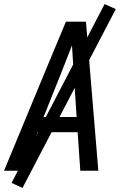

<svg xmlns="http://www.w3.org/2000/svg" viewBox="-21 -842 617 947"><path d="M-1 0H89L164 -190H362L375 0H464L403 -735H304L202 -490ZM194 -265 284 -490Q296 -522 309 -554Q322 -586 334 -618Q336 -586 338 -554Q340 -522 342 -490L357 -265ZM90 85 550 -797 495 -822 36 60Z"/></svg>

Font: Iosevka Sparkle Oblique
Style: Regular
Weight: 400
Italic angle: -9°
Designer: Belleve Invis
Foundry: Belleve Invis
Version: Version 4.5.0; ttfautohint (v1.8.3)